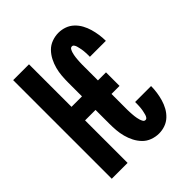

<svg xmlns="http://www.w3.org/2000/svg" viewBox="-206 -873 1012 1012"><g transform="rotate(-45 300.0 -367.5)"><path d="M395 8Q370 8 345.5 -1Q321 -10 303.5 -28Q286 -46 274.5 -68.5Q263 -91 256.5 -115.5Q250 -140 248 -165Q246 -190 246 -215V-317H168V0H50V-735H168V-418H246V-520Q246 -545 248 -570Q250 -595 256.5 -619.5Q263 -644 274.5 -666.5Q286 -689 303.5 -707Q321 -725 345.5 -734Q370 -743 395 -743Q419 -743 441.5 -735Q464 -727 481.5 -710.5Q499 -694 510.5 -673Q522 -652 528.5 -629.5Q535 -607 538.5 -583.5Q542 -560 542 -536H423Q423 -543 423 -550.5Q423 -558 422.5 -565Q422 -572 421.5 -579.5Q421 -587 419.5 -594Q418 -601 416.5 -608Q415 -615 413 -622Q411 -629 406.5 -635.5Q402 -642 395 -642Q386 -642 381.5 -634Q377 -626 374.5 -618Q372 -610 370.5 -602Q369 -594 368 -586Q367 -578 366.5 -569.5Q366 -561 365.5 -553Q365 -545 365 -536.5Q365 -528 365 -520V-418H425V-317H365V-215Q365 -207 365 -198.5Q365 -190 365.5 -182Q366 -174 366.5 -165.5Q367 -157 368 -149Q369 -141 370.5 -133Q372 -125 374.5 -117Q377 -109 381.5 -101Q386 -93 395 -93Q402 -93 406.5 -99.5Q411 -106 413 -113Q415 -120 416.5 -127Q418 -134 419.5 -141Q421 -148 421.5 -155.5Q422 -163 422.5 -170Q423 -177 423 -184.5Q423 -192 423 -199H542Q542 -175 538.5 -151.5Q535 -128 528.5 -105.5Q522 -83 510.5 -62Q499 -41 481.5 -24.5Q464 -8 441.5 0Q419 8 395 8Z"/></g></svg>

Font: Iosevka SS04 Extended
Style: Bold
Weight: 700
Width: 7
Monospace: yes
Designer: Belleve Invis
Foundry: Belleve Invis
Version: Version 19.0.0; ttfautohint (v1.8.4)